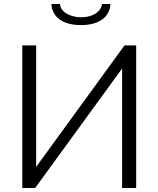

<svg xmlns="http://www.w3.org/2000/svg" viewBox="-20 -936 788 956"><path d="M488 -916C483 -877 441 -850 384 -850C324 -850 279 -881 279 -916H236C239 -852 292 -811 383 -811C474 -811 527 -852 530 -916ZM160 -710H91V0H155L588 -595V0H658V-710H600L160 -105Z"/></svg>

Font: Raleway Reg
Style: Regular
Weight: 400
Designer: Matt McInerney, Pablo Impallari, Rodrigo Fuenzalida
Foundry: Matt McInerney, Pablo Impallari, Rodrigo Fuenzalida
Version: Version 3.00 July 28, 2015